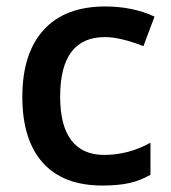

<svg xmlns="http://www.w3.org/2000/svg" viewBox="-20 -570 535 600"><path d="M299.8 9.8Q177.2 9.8 113.5 -61.8Q49.8 -133.3 49.8 -267.1Q49.8 -403.3 116.5 -476.6Q183.1 -549.8 309.1 -549.8Q394.5 -549.8 462.9 -518.1L428.2 -425.8Q355.5 -454.1 308.1 -454.1Q168 -454.1 168 -268.1Q168 -177.2 202.9 -131.6Q237.8 -85.9 305.2 -85.9Q381.8 -85.9 450.2 -124V-23.9Q419.4 -5.9 384.5 2Q349.6 9.8 299.8 9.8Z"/></svg>

Font: f2_56222          
Style: Regular
Weight: 600
Foundry: Ascender Corporation
Version: Version 1.10